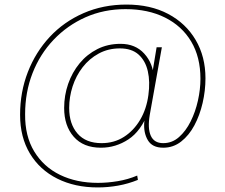

<svg xmlns="http://www.w3.org/2000/svg" viewBox="-20 -641 987 841"><path d="M408 180Q308 180 231 141.5Q154 103 111 31.5Q68 -40 68 -138Q68 -238 102 -325.5Q136 -413 198 -479.5Q260 -546 346 -583.5Q432 -621 534 -621Q639 -621 716.5 -580Q794 -539 837 -466Q880 -393 880 -298Q880 -244 867.5 -190Q855 -136 831.5 -92Q808 -48 773.5 -21Q739 6 695 6Q647 6 627.5 -27Q608 -60 612 -107L618 -145L630 -151Q598 -67 542.5 -30.5Q487 6 422 6Q345 6 303 -42Q261 -90 261 -168Q261 -223 278.5 -273.5Q296 -324 328.5 -363.5Q361 -403 406.5 -426Q452 -449 508 -449Q573 -449 612 -406Q651 -363 654 -300L642 -289L666 -434H689L636 -138Q626 -79 640.5 -46.5Q655 -14 695 -14Q734 -14 764 -40.5Q794 -67 815 -109Q836 -151 847 -200.5Q858 -250 858 -296Q858 -391 817.5 -459Q777 -527 703 -564Q629 -601 530 -601Q435 -601 355 -565.5Q275 -530 215 -467Q155 -404 122.5 -320.5Q90 -237 90 -141Q89 -45 130 22.5Q171 90 243 125Q315 160 409 160Q451 160 496 152.5Q541 145 581 128L584 147Q542 164 497.5 172Q453 180 408 180ZM425 -14Q480 -14 523 -41.5Q566 -69 594 -116.5Q622 -164 630 -225Q638 -283 627.5 -329Q617 -375 587 -402Q557 -429 505 -429Q454 -429 412.5 -406.5Q371 -384 342 -346.5Q313 -309 298 -262.5Q283 -216 283 -168Q283 -98 319.5 -56Q356 -14 425 -14Z"/></svg>

Font: DM Sans 28pt Thin
Style: Regular
Weight: 250
Version: Version 4.004;gftools[0.9.30]